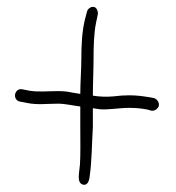

<svg xmlns="http://www.w3.org/2000/svg" viewBox="-20 -614 505 550"><path d="M31 -356C18 -347 21 -326 37 -323L58 -319C87 -313 114 -317 146 -317C168 -317 191 -311 210 -309V-250C210 -211 211 -174 209 -142C207 -118 199 -90 218 -85C231 -82 236 -97 237 -110C243 -151 243 -200 246 -250V-304C253 -303 259 -302 266 -301C292 -299 321 -305 350 -305C373 -305 387 -303 403 -300L413 -297C423 -295 433 -303 435 -311C437 -321 429 -331 421 -333L411 -335C392 -338 374 -341 350 -341C336 -341 321 -340 306 -338C286 -336 264 -337 246 -340C246 -374 248 -414 248 -445C248 -480 249 -519 255 -548L260 -572C261 -577 260 -582 258 -586C252 -601 232 -594 229 -580L223 -557C215 -524 213 -485 213 -445C213 -416 210 -377 210 -345L186 -349C173 -352 160 -353 146 -353C119 -353 90 -350 65 -354L45 -358C40 -359 35 -359 31 -356Z"/></svg>

Font: Stray Cat
Style: Cn
Weight: 400
Version: Version 1.0